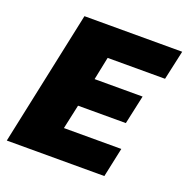

<svg xmlns="http://www.w3.org/2000/svg" viewBox="-124 -804 899 921"><g transform="rotate(20 326.0 -344.0)"><path d="M7 0 153 -688H652L619 -538H326L302 -421H547L515 -274H271L244 -150H537L505 0Z"/></g></svg>

Font: Saira ExtraBold
Style: Italic
Weight: 800
Italic angle: -12°
Designer: Hector Gatti with collaboration of the Omnibus-Type team
Foundry: Omnibus-Type
Version: Version 1.100; ttfautohint (v1.8.3)